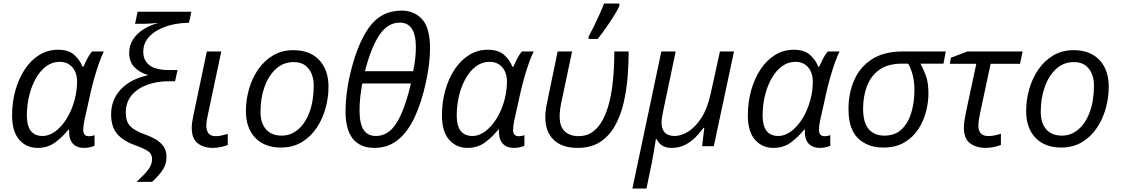

<svg xmlns="http://www.w3.org/2000/svg" viewBox="-20 -826 6333 1085"><path d="M192.9 9.8Q128.9 9.8 88.6 -36.6Q48.3 -83 48.3 -173.8Q48.3 -248 66.9 -314.7Q85.4 -381.3 119.6 -433.3Q153.8 -485.4 201.7 -515.1Q249.5 -544.9 308.1 -544.9Q366.2 -544.9 398.7 -516.6Q431.2 -488.3 446.3 -449.2H451.7Q459.5 -467.3 472.4 -492.9Q485.4 -518.6 500.5 -535.2H566.9Q555.7 -513.7 542.5 -477.5Q529.3 -441.4 516.6 -397.9Q503.9 -354.5 493.7 -310.5L457 -145.5Q453.6 -130.4 451.9 -116.5Q450.2 -102.5 450.2 -93.3Q450.2 -56.2 481.9 -56.2Q497.6 -56.2 514.2 -62V-2.4Q506.3 2 489.5 5.9Q472.7 9.8 456.1 9.8Q412.6 9.8 390.4 -15.9Q368.2 -41.5 370.6 -94.2H367.2Q334.5 -53.2 292.5 -21.7Q250.5 9.8 192.9 9.8ZM220.7 -57.6Q257.8 -57.6 293.5 -84.2Q329.1 -110.8 357.7 -157.2Q386.2 -203.6 401.9 -262.2Q409.7 -291 412.6 -317.4Q415.5 -343.8 415.5 -364.7Q415.5 -415.5 388.9 -446Q362.3 -476.6 316.9 -476.6Q275.4 -476.6 241.2 -451.4Q207 -426.3 182.6 -383.1Q158.2 -339.8 145 -285.6Q131.8 -231.4 131.8 -172.9Q131.8 -57.6 220.7 -57.6Z M752 201.7Q795.9 161.1 817.6 132.8Q839.4 104.5 839.4 72.8Q839.4 43.5 815.9 27.8Q792.5 12.2 743.2 -5.4Q675.3 -29.8 641.6 -69.8Q607.9 -109.9 607.9 -178.7Q607.9 -261.7 661.9 -320.1Q715.8 -378.4 814.5 -400.4V-402.8Q769 -416 739.5 -446.5Q710 -477.1 710 -527.3Q710 -570.8 732.9 -605Q755.9 -639.2 794.2 -662.6Q832.5 -686 877.9 -696.8Q853 -694.8 830.6 -693.1Q808.1 -691.4 775.9 -691.4H743.2L757.8 -759.8H1061.5L1047.9 -696.8H1043Q1000.5 -696.8 955.8 -687Q911.1 -677.2 873.5 -657Q835.9 -636.7 812.7 -606.2Q789.6 -575.7 789.6 -533.7Q789.6 -484.4 824.7 -457.3Q859.9 -430.2 935.5 -430.2H983.4L969.2 -366.7H929.2Q869.1 -366.7 814.5 -347.7Q759.8 -328.6 725.3 -289.3Q690.9 -250 690.9 -188Q690.9 -139.6 715.3 -113.5Q739.7 -87.4 799.8 -65.9Q831.1 -55.2 858.6 -39.3Q886.2 -23.4 903.6 0.5Q920.9 24.4 920.9 60.5Q920.9 105 896 139.2Q871.1 173.3 839.4 201.7Z M1183.6 9.8Q1131.8 9.8 1097.7 -15.9Q1063.5 -41.5 1063.5 -105Q1063.5 -119.6 1066.2 -137.5Q1068.8 -155.3 1073.2 -175.8L1148.9 -535.2H1230.5L1153.8 -173.3Q1150.9 -159.7 1148.4 -144.5Q1146 -129.4 1146 -115.2Q1146 -89.8 1157.7 -73.2Q1169.4 -56.6 1199.2 -56.6Q1215.8 -56.6 1231.9 -60.1Q1248 -63.5 1267.1 -69.3V-6.8Q1254.9 -1.5 1230.2 4.2Q1205.6 9.8 1183.6 9.8Z M1567.4 7.8Q1474.6 7.8 1422.1 -47.6Q1369.6 -103 1369.6 -197.8Q1369.6 -260.7 1387 -322Q1404.3 -383.3 1438.5 -433.1Q1472.7 -482.9 1522.7 -512.7Q1572.8 -542.5 1638.2 -542.5Q1731.4 -542.5 1783.9 -486.8Q1836.4 -431.2 1836.4 -335.9Q1836.4 -273.9 1819.3 -212.9Q1802.2 -151.9 1768.3 -101.8Q1734.4 -51.8 1684.1 -22Q1633.8 7.8 1567.4 7.8ZM1572.3 -59.6Q1623 -59.6 1664.1 -94Q1705.1 -128.4 1729 -192.6Q1752.9 -256.8 1752.9 -345.2Q1752.9 -377 1741.7 -406.7Q1730.5 -436.5 1705.6 -455.8Q1680.7 -475.1 1639.2 -475.1Q1582 -475.1 1540 -437.3Q1498 -399.4 1475.1 -335.7Q1452.1 -272 1452.1 -194.3Q1452.1 -130.4 1483.4 -95Q1514.6 -59.6 1572.3 -59.6Z M2095.2 9.8Q2016.1 9.8 1974.4 -41.5Q1932.6 -92.8 1932.6 -196.3Q1932.6 -239.7 1938 -288.8Q1943.4 -337.9 1953.6 -385.3Q1993.7 -567.9 2062.7 -667Q2131.8 -766.1 2249 -766.1Q2321.8 -766.1 2366 -716.8Q2410.2 -667.5 2410.2 -552.2Q2410.2 -515.1 2404.8 -466.8Q2399.4 -418.5 2387.2 -362.3Q2362.3 -247.1 2323.2 -163.6Q2284.2 -80.1 2228.3 -35.2Q2172.4 9.8 2095.2 9.8ZM2042.5 -423.8H2314.9Q2330.1 -497.1 2330.1 -558.6Q2330.1 -698.2 2239.7 -698.2Q2170.4 -698.2 2123 -626.7Q2075.7 -555.2 2042.5 -423.8ZM2104.5 -57.6Q2175.3 -57.6 2221.7 -132.6Q2268.1 -207.5 2302.2 -354.5H2027.3Q2019.5 -312 2015.6 -274.4Q2011.7 -236.8 2011.7 -203.6Q2011.7 -128.4 2034.4 -93Q2057.1 -57.6 2104.5 -57.6Z M2622.1 9.8Q2558.1 9.8 2517.8 -36.6Q2477.5 -83 2477.5 -173.8Q2477.5 -248 2496.1 -314.7Q2514.6 -381.3 2548.8 -433.3Q2583 -485.4 2630.9 -515.1Q2678.7 -544.9 2737.3 -544.9Q2795.4 -544.9 2827.9 -516.6Q2860.4 -488.3 2875.5 -449.2H2880.9Q2888.7 -467.3 2901.6 -492.9Q2914.6 -518.6 2929.7 -535.2H2996.1Q2984.9 -513.7 2971.7 -477.5Q2958.5 -441.4 2945.8 -397.9Q2933.1 -354.5 2922.9 -310.5L2886.2 -145.5Q2882.8 -130.4 2881.1 -116.5Q2879.4 -102.5 2879.4 -93.3Q2879.4 -56.2 2911.1 -56.2Q2926.8 -56.2 2943.4 -62V-2.4Q2935.5 2 2918.7 5.9Q2901.9 9.8 2885.3 9.8Q2841.8 9.8 2819.6 -15.9Q2797.4 -41.5 2799.8 -94.2H2796.4Q2763.7 -53.2 2721.7 -21.7Q2679.7 9.8 2622.1 9.8ZM2649.9 -57.6Q2687 -57.6 2722.7 -84.2Q2758.3 -110.8 2786.9 -157.2Q2815.4 -203.6 2831.1 -262.2Q2838.9 -291 2841.8 -317.4Q2844.7 -343.8 2844.7 -364.7Q2844.7 -415.5 2818.1 -446Q2791.5 -476.6 2746.1 -476.6Q2704.6 -476.6 2670.4 -451.4Q2636.2 -426.3 2611.8 -383.1Q2587.4 -339.8 2574.2 -285.6Q2561 -231.4 2561 -172.9Q2561 -57.6 2649.9 -57.6Z M3244.1 9.8Q3156.2 9.8 3108.9 -35.9Q3061.5 -81.5 3061.5 -164.1Q3061.5 -184.1 3064.5 -206.3Q3067.4 -228.5 3076.2 -268.6L3131.3 -535.2H3212.9L3157.2 -271.5Q3148.4 -231.9 3145.5 -209.5Q3142.6 -187 3142.6 -168.5Q3142.6 -110.4 3171.6 -83.5Q3200.7 -56.6 3249.5 -56.6Q3296.4 -56.6 3329.6 -81.1Q3362.8 -105.5 3385 -146.7Q3407.2 -188 3420.7 -238.8Q3434.1 -289.6 3440.7 -343.5Q3447.3 -397.5 3449.5 -447.3Q3451.7 -497.1 3451.7 -535.2H3532.7Q3532.7 -463.9 3526.4 -387.9Q3520 -312 3503.2 -241Q3486.3 -169.9 3454.1 -113.3Q3421.9 -56.6 3370.6 -23.4Q3319.3 9.8 3244.1 9.8ZM3306.2 -606V-619.1Q3319.8 -644 3336.2 -677.2Q3352.5 -710.4 3367.9 -744.6Q3383.3 -778.8 3393.6 -806.2H3480V-792.5Q3471.2 -772 3450.2 -738Q3429.2 -704.1 3404.3 -668.5Q3379.4 -632.8 3357.4 -606Z M3553.7 239.3 3717.3 -535.2H3798.3L3727.5 -197.8Q3718.3 -154.3 3718.3 -131.8Q3718.3 -97.7 3736.3 -77.6Q3754.4 -57.6 3793 -57.6Q3828.6 -57.6 3868.4 -81.8Q3908.2 -106 3942.9 -158.9Q3977.5 -211.9 3996.6 -298.8L4048.3 -535.2H4127.9L4013.7 0H3947.8L3960 -103.5H3955.6Q3936.5 -76.7 3910.6 -50.5Q3884.8 -24.4 3851.1 -7.3Q3817.4 9.8 3773.9 9.8Q3714.8 9.8 3689.9 -40.5H3686.5Q3684.1 -25.4 3680.2 -1.5Q3676.3 22.5 3672.1 46.4Q3668 70.3 3665 85.9L3633.3 239.3Z M4350.6 9.8Q4286.6 9.8 4246.3 -36.6Q4206.1 -83 4206.1 -173.8Q4206.1 -248 4224.6 -314.7Q4243.2 -381.3 4277.3 -433.3Q4311.5 -485.4 4359.4 -515.1Q4407.2 -544.9 4465.8 -544.9Q4523.9 -544.9 4556.4 -516.6Q4588.9 -488.3 4604 -449.2H4609.4Q4617.2 -467.3 4630.1 -492.9Q4643.1 -518.6 4658.2 -535.2H4724.6Q4713.4 -513.7 4700.2 -477.5Q4687 -441.4 4674.3 -397.9Q4661.6 -354.5 4651.4 -310.5L4614.7 -145.5Q4611.3 -130.4 4609.6 -116.5Q4607.9 -102.5 4607.9 -93.3Q4607.9 -56.2 4639.6 -56.2Q4655.3 -56.2 4671.9 -62V-2.4Q4664.1 2 4647.2 5.9Q4630.4 9.8 4613.8 9.8Q4570.3 9.8 4548.1 -15.9Q4525.9 -41.5 4528.3 -94.2H4524.9Q4492.2 -53.2 4450.2 -21.7Q4408.2 9.8 4350.6 9.8ZM4378.4 -57.6Q4415.5 -57.6 4451.2 -84.2Q4486.8 -110.8 4515.4 -157.2Q4543.9 -203.6 4559.6 -262.2Q4567.4 -291 4570.3 -317.4Q4573.2 -343.8 4573.2 -364.7Q4573.2 -415.5 4546.6 -446Q4520 -476.6 4474.6 -476.6Q4433.1 -476.6 4398.9 -451.4Q4364.7 -426.3 4340.3 -383.1Q4315.9 -339.8 4302.7 -285.6Q4289.6 -231.4 4289.6 -172.9Q4289.6 -57.6 4378.4 -57.6Z M4971.7 7.8Q4883.3 7.8 4829.1 -44.2Q4774.9 -96.2 4774.9 -209.5Q4774.9 -300.8 4807.6 -374.5Q4840.3 -448.2 4908 -491.7Q4975.6 -535.2 5081.5 -535.2H5324.7L5311.5 -466.3H5181.6Q5198.2 -436.5 5212.4 -397.7Q5226.6 -358.9 5226.6 -296.9Q5226.6 -247.1 5212.6 -193.8Q5198.7 -140.6 5168.7 -95Q5138.7 -49.3 5090.1 -20.8Q5041.5 7.8 4971.7 7.8ZM4977.1 -59.6Q5038.1 -59.6 5075.4 -95.5Q5112.8 -131.3 5130.1 -190.2Q5147.5 -249 5147.5 -317.4Q5147.5 -364.3 5137.5 -402.3Q5127.4 -440.4 5112.3 -466.3H5077.6Q4998 -466.3 4949.7 -431.9Q4901.4 -397.5 4879.4 -339.6Q4857.4 -281.7 4857.4 -211.4Q4857.4 -133.3 4889.2 -96.4Q4920.9 -59.6 4977.1 -59.6Z M5552.2 9.8Q5497.6 9.8 5462.2 -16.1Q5426.8 -42 5426.8 -105Q5426.8 -122.1 5430.4 -146Q5434.1 -169.9 5439 -193.4L5497.1 -465.3H5347.2L5354 -500L5446.8 -535.2H5758.8L5744.1 -465.3H5578.1L5519.5 -191.4Q5514.6 -168.9 5511.7 -149.7Q5508.8 -130.4 5508.8 -114.7Q5508.8 -89.4 5522 -73.2Q5535.2 -57.1 5564.9 -57.1Q5596.7 -57.1 5636.2 -70.3V-7.3Q5624 -1.5 5598.9 4.2Q5573.7 9.8 5552.2 9.8Z M5976.6 7.8Q5883.8 7.8 5831.3 -47.6Q5778.8 -103 5778.8 -197.8Q5778.8 -260.7 5796.1 -322Q5813.5 -383.3 5847.7 -433.1Q5881.8 -482.9 5931.9 -512.7Q5981.9 -542.5 6047.4 -542.5Q6140.6 -542.5 6193.1 -486.8Q6245.6 -431.2 6245.6 -335.9Q6245.6 -273.9 6228.5 -212.9Q6211.4 -151.9 6177.5 -101.8Q6143.6 -51.8 6093.3 -22Q6043 7.8 5976.6 7.8ZM5981.4 -59.6Q6032.2 -59.6 6073.2 -94Q6114.3 -128.4 6138.2 -192.6Q6162.1 -256.8 6162.1 -345.2Q6162.1 -377 6150.9 -406.7Q6139.6 -436.5 6114.7 -455.8Q6089.8 -475.1 6048.3 -475.1Q5991.2 -475.1 5949.2 -437.3Q5907.2 -399.4 5884.3 -335.7Q5861.3 -272 5861.3 -194.3Q5861.3 -130.4 5892.6 -95Q5923.8 -59.6 5981.4 -59.6Z"/></svg>

Font: Open Sans
Style: Italic
Weight: 400
Italic angle: -12°
Designer: Monotype Design Team
Foundry: Monotype Imaging Inc.
Version: Version 3.000; ttfautohint (v1.8.4)